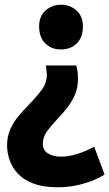

<svg xmlns="http://www.w3.org/2000/svg" viewBox="-20 -586 464 815"><path d="M162 24Q162 -5 180.5 -30Q199 -55 223 -80Q244 -102 264 -127Q284 -152 297.5 -182.5Q311 -213 311 -251Q311 -262 310 -275Q309 -288 304 -308H175Q179 -275 179 -270Q179 -233 156 -203Q133 -173 104 -143Q82 -121 60 -95Q38 -69 24 -38Q10 -7 10 32Q10 60 20 91Q30 122 54 149Q78 176 120.5 192.5Q163 209 228 209Q280 209 333 194Q386 179 424 155L380 37Q300 79 240 79Q206 79 184 65.5Q162 52 162 24ZM332 -474Q332 -517 304.5 -541.5Q277 -566 239 -566Q201 -566 173.5 -541.5Q146 -517 146 -474Q146 -428 172 -402Q198 -376 239 -376Q280 -376 306 -402Q332 -428 332 -474Z"/></svg>

Font: Repo Bold
Style: Bold
Weight: 700
Designer: Stefan Peev
Foundry: Context Ltd
Version: Version 1.502